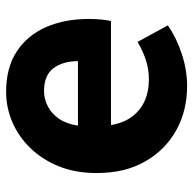

<svg xmlns="http://www.w3.org/2000/svg" viewBox="-22 -596 632 628"><g transform="rotate(-90 294.0 -282.0)"><path d="M327 14Q246 14 182 -21.5Q118 -57 80 -123Q42 -189 42 -282Q42 -351 64 -405.5Q86 -460 124 -499Q162 -538 209.5 -558Q257 -578 307 -578Q387 -578 440 -543Q493 -508 519.5 -447Q546 -386 546 -308Q546 -285 544 -265.5Q542 -246 539 -235H199Q206 -193 227 -165.5Q248 -138 278.5 -124.5Q309 -111 348 -111Q381 -111 410.5 -120.5Q440 -130 471 -148L525 -49Q483 -20 430.5 -3Q378 14 327 14ZM197 -343H408Q408 -392 385 -423Q362 -454 310 -454Q284 -454 260 -441.5Q236 -429 219.5 -405Q203 -381 197 -343Z"/></g></svg>

Font: Noto Sans JP Thin ExtraBold
Style: Regular
Weight: 800
Version: Version 2.004-H2;hotconv 1.0.118;makeotfexe 2.5.65603